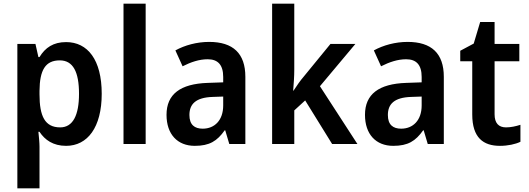

<svg xmlns="http://www.w3.org/2000/svg" viewBox="-20 -846 2864 1040"><path d="M338 -618C269 -618 225 -588 194 -537H188L172 -608H74V174H194V-51C194 -73 191 -103 188 -132H194C223 -88 268 -56 338 -56C454 -56 531 -156 531 -338C531 -522 455 -618 338 -618ZM304 -519C376 -519 408 -456 408 -338C408 -222 375 -156 306 -156C223 -156 194 -217 194 -335V-354C195 -467 226 -519 304 -519Z M769 -66V-826H649V-66Z M1113 -619C1046 -619 981 -601 930 -573L969 -487C1015 -510 1059 -525 1105 -525C1160 -525 1189 -495 1189 -429V-400L1105 -397C957 -392 882 -336 882 -224C882 -119 941 -56 1035 -56C1115 -56 1156 -82 1197 -140H1200L1222 -66H1309V-430C1309 -557 1242 -619 1113 -619ZM1132 -321 1189 -323V-275C1189 -194 1142 -149 1078 -149C1034 -149 1006 -170 1006 -223C1006 -282 1040 -318 1132 -321Z M1574 -469V-826H1454V-66H1574V-248L1633 -302L1779 -66H1916L1713 -379L1905 -608H1770L1626 -432C1606 -409 1587 -381 1570 -355H1568C1571 -392 1574 -431 1574 -469Z M2188 -619C2121 -619 2056 -601 2005 -573L2044 -487C2090 -510 2134 -525 2180 -525C2235 -525 2264 -495 2264 -429V-400L2180 -397C2032 -392 1957 -336 1957 -224C1957 -119 2016 -56 2110 -56C2190 -56 2231 -82 2272 -140H2275L2297 -66H2384V-430C2384 -557 2317 -619 2188 -619ZM2207 -321 2264 -323V-275C2264 -194 2217 -149 2153 -149C2109 -149 2081 -170 2081 -223C2081 -282 2115 -318 2207 -321Z M2721 -156C2681 -156 2659 -179 2659 -227V-514H2793V-608H2659V-727H2581L2546 -610L2473 -571V-514H2538V-226C2538 -100 2598 -56 2688 -56C2731 -56 2772 -65 2799 -78V-170C2774 -162 2747 -156 2721 -156Z"/></svg>

Font: Noto Sans Malayalam UI SemiCondensed SemiBold
Style: Regular
Weight: 600
Width: 4
Designer: Jelle Bosma - Monotype Design Team
Foundry: Monotype Imaging Inc.
Version: Version 2.104